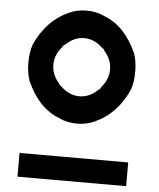

<svg xmlns="http://www.w3.org/2000/svg" viewBox="-55 -724 730 880"><g transform="rotate(5 310.5 -284.0)"><path d="M558.3 109.2H58.3V0H558.3ZM391.7 -175Q354.2 -156.7 308.3 -156.7Q262.5 -156.7 225 -175Q129.2 -211.7 75 -333.3Q62.5 -370.8 62.5 -416.7Q62.5 -462.5 75 -500Q126.7 -614.2 225 -658.3Q262.5 -676.7 308.3 -676.7Q354.2 -676.7 391.7 -658.3Q487.5 -621.7 541.7 -500Q554.2 -462.5 554.2 -416.7Q554.2 -370.8 541.7 -333.3Q490 -219.2 391.7 -175ZM391.7 -318.3Q401.7 -323.3 405 -333.3Q438.3 -370.8 438.3 -416.7Q438.3 -462.5 405 -500Q401.7 -509.2 391.7 -514.2Q354.2 -550 308.3 -550Q262.5 -550 225 -514.2Q213.3 -508.3 210.8 -500Q177.5 -462.5 177.5 -416.7Q177.5 -370.8 210.8 -333.3Q214.2 -324.2 225 -318.3Q262.5 -282.5 308.3 -282.5Q354.2 -282.5 391.7 -318.3Z"/></g></svg>

Font: 0xA000
Style: Bold
Weight: 700
Version: Version 0.1